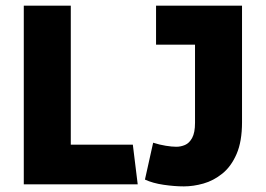

<svg xmlns="http://www.w3.org/2000/svg" viewBox="-20 -647 933 674"><path d="M63.5 0V-627H228.5V-27.3L152.8 -139.2H446.3L463.4 0ZM625.5 7.3Q592.8 7.3 554.4 1.7Q516.1 -3.9 488.8 -16.6L517.6 -146Q540.5 -138.7 562 -135.3Q583.5 -131.8 599.1 -131.8Q614.7 -131.8 629.6 -138.2Q644.5 -144.5 654.5 -162.8Q664.6 -181.2 664.6 -215.8V-532.2L691.4 -490.2H527.8V-627H829.6V-217.8Q829.6 -150.4 810.5 -106.4Q791.5 -62.5 760.5 -37.6Q729.5 -12.7 694.1 -2.7Q658.7 7.3 625.5 7.3Z"/></svg>

Font: Anaheim ExtraBold
Style: Regular
Weight: 800
Version: Version 2.001